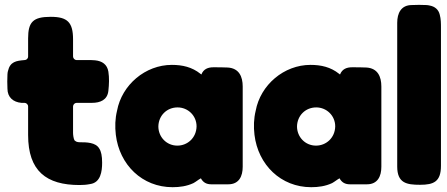

<svg xmlns="http://www.w3.org/2000/svg" viewBox="-20 -770 1861 799"><path d="M431 -392C434 -419 435 -446 431 -472C426 -502 405 -516 376 -519C371 -519 365 -520 359 -520H299C291 -520 284 -527 284 -535V-606C284 -677 261 -700 191 -700C117 -700 97 -678 97 -610V-535C97 -526 90 -520 82 -520C48 -517 22 -514 13 -474C12 -470 11 -465 11 -460C10 -441 10 -421 11 -401C11 -365 35 -345 69 -342H82C90 -342 97 -335 97 -327V-208C97 -58 173 0 311 0C326 0 340 -1 355 -4C399 -10 405 -57 405 -93C405 -121 401 -140 393 -152C378 -178 339 -178 312 -178C307 -178 302 -179 299 -180C295 -182 292 -184 290 -186C286 -193 284 -209 284 -217V-327C284 -335 291 -342 299 -342H363C397 -342 427 -354 431 -392Z M928 -489C908 -490 888 -490 868 -490C846 -490 827 -483 818 -460C817 -461 815 -462 814 -463C779 -491 739 -500 695 -500C585 -500 487 -417 467 -309C459 -276 458 -243 462 -209C477 -84 572 9 698 9C728 9 757 5 785 -8C796 -14 805 -22 816 -28C825 -11 839 -3 859 -3C890 -3 890 -3 930 -3C975 -3 990 -37 990 -76V-410C990 -451 975 -486 928 -489ZM639 -244C640 -289 674 -323 719 -323C762 -323 798 -289 798 -244C797 -196 760 -164 718 -164C673 -164 639 -200 639 -244Z M1505 -489C1485 -490 1465 -490 1445 -490C1423 -490 1404 -483 1395 -460C1394 -461 1392 -462 1391 -463C1356 -491 1316 -500 1272 -500C1162 -500 1064 -417 1044 -309C1036 -276 1035 -243 1039 -209C1054 -84 1149 9 1275 9C1305 9 1334 5 1362 -8C1373 -14 1382 -22 1393 -28C1402 -11 1416 -3 1436 -3C1467 -3 1467 -3 1507 -3C1552 -3 1567 -37 1567 -76V-410C1567 -451 1552 -486 1505 -489ZM1216 -244C1217 -289 1251 -323 1296 -323C1339 -323 1375 -289 1375 -244C1374 -196 1337 -164 1295 -164C1250 -164 1216 -200 1216 -244Z M1633 -675V-77C1633 -8 1672 -1 1728 -1C1785 -1 1815 -14 1815 -80V-654C1815 -672 1815 -691 1810 -709C1805 -730 1790 -743 1768 -747C1764 -748 1758 -749 1754 -749C1734 -750 1713 -750 1694 -749C1649 -749 1633 -715 1633 -675Z"/></svg>

Font: Periwinkle
Style: Bold
Weight: 700
Version: Version 2.001